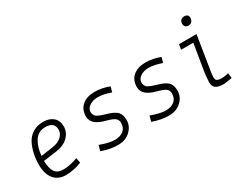

<svg xmlns="http://www.w3.org/2000/svg" viewBox="-60 -1141 2121 1633"><g transform="rotate(-30 1000.0 -324.0)"><path d="M186 -454Q229 -481 289.5 -481Q350 -481 386.5 -449Q423 -417 423 -360Q423 -303 380 -260Q337 -217 257 -206L130 -189Q132 -114 156.5 -78.5Q181 -43 240 -43Q299 -43 380 -72L389 -22Q308 9 233.5 9Q159 9 117.5 -41Q76 -91 76 -182Q76 -294 120 -382Q143 -428 186 -454ZM133 -236 250 -253Q310 -262 340.5 -291.5Q371 -321 371 -359Q371 -433 282 -433Q213 -433 176.5 -377Q140 -321 133 -236Z M586 -21 600 -75Q690 -42 743 -42Q796 -42 828 -68Q860 -94 860 -143Q860 -172 839 -189Q818 -206 756 -222Q694 -238 661 -266Q628 -294 628 -338Q628 -407 674 -445Q720 -483 794 -483Q868 -483 938 -455L924 -404Q850 -430 798 -430Q746 -430 713.5 -407Q681 -384 681 -352Q681 -320 704 -302Q728 -286 792 -268Q856 -250 884.5 -223Q913 -196 913 -138Q913 -80 866.5 -35.5Q820 9 745 9Q670 9 586 -21Z M1086 -21 1100 -75Q1190 -42 1243 -42Q1296 -42 1328 -68Q1360 -94 1360 -143Q1360 -172 1339 -189Q1318 -206 1256 -222Q1194 -238 1161 -266Q1128 -294 1128 -338Q1128 -407 1174 -445Q1220 -483 1294 -483Q1368 -483 1438 -455L1424 -404Q1350 -430 1298 -430Q1246 -430 1213.5 -407Q1181 -384 1181 -352Q1181 -320 1204 -302Q1228 -286 1292 -268Q1356 -250 1384.5 -223Q1413 -196 1413 -138Q1413 -80 1366.5 -35.5Q1320 9 1245 9Q1170 9 1086 -21Z M1731 -616Q1735 -658 1780 -658Q1797 -658 1808 -648Q1819 -638 1817 -616Q1811 -571 1769 -571Q1753 -571 1741 -582.5Q1729 -594 1731 -616ZM1865 -2 1859 -52Q1817 -42 1793 -42Q1742 -42 1736 -67Q1730 -92 1743 -162L1793 -475H1621L1613 -425H1733L1689 -160Q1682 -103 1681 -65Q1680 -27 1704 -8.5Q1728 10 1787 10Z"/></g></svg>

Font: TypoPRO Lekton
Style: Italic
Weight: 400
Italic angle: -9.3°
Designer: Paolo Mazzetti, Luciano Perondi, Raffaele Flato, Elena Papassissa, Emilio Macchia, Michela Povoleri, Tobias Seemiller, R
Version: Version 3.000